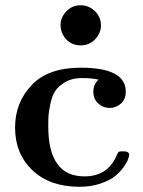

<svg xmlns="http://www.w3.org/2000/svg" viewBox="-20 -714 551 740"><path d="M38.1 -222.2Q38.1 -318.4 101.6 -385.7Q165 -453.1 291 -453.1Q464.8 -453.1 464.8 -360.8Q464.8 -331.1 445.8 -314.5Q426.8 -297.9 401.9 -297.9Q378.9 -297.9 359.4 -314.5Q339.8 -331.1 339.8 -360.8Q339.8 -388.7 359.9 -407.2Q334 -413.1 294.9 -413.1Q257.8 -413.1 231.9 -397.9Q206.1 -382.8 193.6 -364.5Q181.2 -346.2 174.6 -315.7Q168 -285.2 167 -268.6Q166 -252 166 -227.1Q166 -34.2 305.2 -34.2Q396 -34.2 430.2 -116.2Q434.1 -126 437.5 -128.4Q440.9 -130.9 454.1 -130.9Q478 -130.9 478 -117.2Q478 -113.3 474.1 -101.6Q470.2 -89.8 457 -70.8Q443.8 -51.8 423.8 -35.4Q403.8 -19 367.4 -6.6Q331.1 5.9 286.1 5.9Q172.4 5.9 105.2 -57.6Q38.1 -121.1 38.1 -222.2ZM213.4 -617.2Q213.4 -647 235.8 -670.4Q258.3 -693.8 291 -693.8Q321.8 -693.8 345.5 -671.4Q369.1 -648.9 369.1 -616.2Q369.1 -586.4 346.7 -562.7Q324.2 -539.1 291 -539.1Q256.8 -539.1 235.1 -562.7Q213.4 -586.4 213.4 -617.2Z"/></svg>

Font: CMU Serif
Style: Bold
Weight: 700
Version: Version 0.7.0